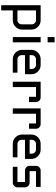

<svg xmlns="http://www.w3.org/2000/svg" viewBox="1154 -1914 960 3309"><g transform="rotate(90 1634.5 -260.0)"><path d="M490.2 -160.2Q490.2 -94.2 443.4 -47.1Q396.5 0 330.1 0H160.2V200.2H69.8V-480H330.1Q396.5 -480 443.4 -433.3Q490.2 -386.7 490.2 -319.8ZM399.9 -153.8V-326.2Q399.9 -356.9 378.7 -378.4Q357.4 -399.9 330.1 -399.9H160.2V-80.1H330.1Q357.4 -80.1 378.7 -101.6Q399.9 -123 399.9 -153.8Z M710 0H619.6V-480H710ZM710 -600.1H619.6V-720.2H710Z M1259.8 -210H930.7V-153.8Q930.7 -123 951.7 -101.6Q972.7 -80.1 1000 -80.1H1232.9V0H1000Q934.1 0 887 -47.1Q839.8 -94.2 839.8 -160.2V-319.8Q839.8 -386.2 887 -433.1Q934.1 -480 1000 -480H1099.6Q1165.5 -480 1212.6 -433.1Q1259.8 -386.2 1259.8 -319.8ZM1168.9 -290V-327.1Q1168.9 -357.9 1147.9 -378.9Q1127 -399.9 1099.6 -399.9H1000Q972.7 -399.9 951.7 -378.9Q930.7 -357.9 930.7 -327.1V-290Z M1739.3 -279.8H1648.4V-399.9H1480.5V0H1389.2V-480H1659.2Q1692.9 -480 1716.1 -456.5Q1739.3 -433.1 1739.3 -399.9Z M2199.2 -279.8H2108.4V-399.9H1940.4V0H1849.1V-480H2119.1Q2152.8 -480 2176 -456.5Q2199.2 -433.1 2199.2 -399.9Z M2719.2 -210H2390.1V-153.8Q2390.1 -123 2411.1 -101.6Q2432.1 -80.1 2459.5 -80.1H2692.4V0H2459.5Q2393.6 0 2346.4 -47.1Q2299.3 -94.2 2299.3 -160.2V-319.8Q2299.3 -386.2 2346.4 -433.1Q2393.6 -480 2459.5 -480H2559.1Q2625 -480 2672.1 -433.1Q2719.2 -386.2 2719.2 -319.8ZM2628.4 -290V-327.1Q2628.4 -357.9 2607.4 -378.9Q2586.4 -399.9 2559.1 -399.9H2459.5Q2432.1 -399.9 2411.1 -378.9Q2390.1 -357.9 2390.1 -327.1V-290Z M3209 -80.1Q3209 -46.9 3185.3 -23.4Q3161.6 0 3128.9 0H2855V-80.1H3117.7V-210H2918.9Q2886.2 -210 2862.5 -233.4Q2838.9 -256.8 2838.9 -290V-399.9Q2838.9 -432.6 2862.5 -456.3Q2886.2 -480 2918.9 -480H3201.7V-399.9H2929.7V-290H3128.9Q3161.6 -290 3185.3 -266.6Q3209 -243.2 3209 -210Z"/></g></svg>

Font: Laconic
Style: Regular
Weight: 400
Designer: Robby Woodard
Version: Version 1.000